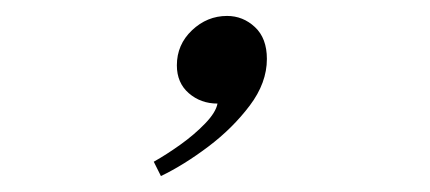

<svg xmlns="http://www.w3.org/2000/svg" viewBox="-20 -120 540 241"><path d="M182 101 173 83Q189 74 206.5 61.5Q224 49 237.5 35Q251 21 253 10Q232 10 217 -3Q202 -16 202 -38Q202 -64 221 -82Q240 -100 265 -100Q285 -100 300 -86Q315 -72 315 -46Q315 -16 293.5 12.5Q272 41 241.5 64Q211 87 182 101Z"/></svg>

Font: Xanh Mono
Style: Italic
Weight: 400
Italic angle: -12°
Monospace: yes
Designer: Lam Bao, Duy Dao
Foundry: Yellow Type Foundry
Version: Version 3.101; ttfautohint (v1.8.3)